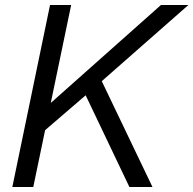

<svg xmlns="http://www.w3.org/2000/svg" viewBox="-20 -749 775 769"><path d="M498.3 0 323.1 -367.3 149.6 -218.1 173.1 -327.6 624.7 -729H734.6L387.6 -423.9L590.7 0ZM29.4 0 180.4 -729H265L113.3 0Z"/></svg>

Font: Mona Sans
Style: Italic
Weight: 200
Italic angle: -11.6951°
Designer: Deni Anggara
Foundry: GitHub
Version: Version 2.000